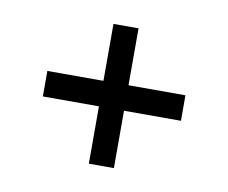

<svg xmlns="http://www.w3.org/2000/svg" viewBox="-48 -476 528 445"><g transform="rotate(10 215.5 -253.5)"><path d="M186 -89V-224H54V-284H186V-418H245V-284H379V-224H245V-89Z"/></g></svg>

Font: Saira UltraCondensed Medium
Style: Regular
Weight: 500
Width: 1
Designer: Hector Gatti with collaboration of the Omnibus-Type team
Foundry: Omnibus-Type
Version: Version 1.101